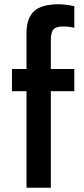

<svg xmlns="http://www.w3.org/2000/svg" viewBox="-20 -879 393 899"><path d="M218 -689V-556H328V-452H218V0H104V-452H36V-556H104V-723Q104 -794 139.5 -826.5Q175 -859 253 -859Q288 -859 328 -850V-749Q304 -755 275 -755Q242 -755 230 -741Q218 -727 218 -689Z"/></svg>

Font: Biryani SemiBold
Style: Regular
Weight: 600
Designer: Dan Reynolds and Mathieu Réguer
Foundry: Dan Reynolds and Mathieu Réguer
Version: Version 1.004; ttfautohint (v1.1) -l 5 -r 5 -G 72 -x 0 -D la